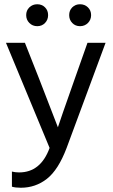

<svg xmlns="http://www.w3.org/2000/svg" viewBox="-20 -708 533 902"><path d="M293 -13Q254 90 200.5 132Q147 174 78 174Q52 174 36 169V98Q51 102 70 102Q171 102 213 -13L8 -507H97L163 -340L252 -110Q260 -136 332 -340L391 -507H476ZM393 -673.5Q408 -659 408 -637Q408 -615 393 -600Q378 -585 356 -585Q334 -585 319.5 -600Q305 -615 305 -637Q305 -659 319.5 -673.5Q334 -688 356 -688Q378 -688 393 -673.5ZM191.5 -673.5Q206 -659 206 -637Q206 -615 191.5 -600Q177 -585 155 -585Q133 -585 118 -600Q103 -615 103 -637Q103 -659 118 -673.5Q133 -688 155 -688Q177 -688 191.5 -673.5Z"/></svg>

Font: Hind Guntur
Style: Regular
Weight: 400
Designer: Manushi Parikh, Hitesh Malaviya
Foundry: Indian Type Foundry
Version: Version 1.002;PS 1.0;hotconv 1.0.86;makeotf.lib2.5.63406; tt